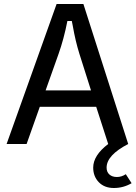

<svg xmlns="http://www.w3.org/2000/svg" viewBox="-20 -720 678 960"><path d="M513 118Q513 140 527 152.5Q541 165 564.5 165Q588 165 609 151L638 196Q597 220 549.5 220Q502 220 474 191Q446 162 446 118Q446 57 521 0L461 -186H179L113 0H13L263 -700H397L621 0Q513 56 513 118ZM273 -451 208 -268H435L377 -451Q357 -515 344 -590L339 -615H317Q299 -524 273 -451Z"/></svg>

Font: Voces
Style: Regular
Weight: 400
Designer: Ana Paula Megda, Pablo Ugerman
Foundry: Ana Paula Megda, Pablo Ugerman
Version: Version 1.003